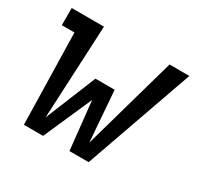

<svg xmlns="http://www.w3.org/2000/svg" viewBox="-120 -672 839 814"><g transform="rotate(30 300.0 -265.0)"><path d="M85 0 75 -446H13V-530H171L149 -73L250 -321H344L363 -73L492 -530H589L402 0H308L283 -236L179 0Z"/></g></svg>

Font: Iosevka Slab Medium Extended
Style: Italic
Weight: 500
Width: 7
Italic angle: -9°
Monospace: yes
Designer: Belleve Invis
Foundry: Belleve Invis
Version: Version 11.1.0; ttfautohint (v1.8.3)